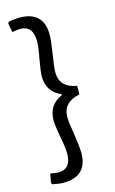

<svg xmlns="http://www.w3.org/2000/svg" viewBox="-121 -702 531 884"><g transform="rotate(-15 144.0 -260.5)"><path d="M15 126C35 130.7 52.3 133 67 133C143.7 133 182 95.3 182 20C182 2.7 178.3 -30.3 171 -79C165 -112.3 162 -137.3 162 -154C162 -201.3 189 -230.3 243 -241V-282C189 -290.7 162 -319.3 162 -368C162 -385.3 165 -410.7 171 -444C178.3 -492.7 182 -525.3 182 -542C182 -616.7 143.7 -654 67 -654C49 -654 31.7 -652 15 -648L11 -641L19 -598C34.3 -601.3 46.7 -603 56 -603C97.3 -603 118 -578.3 118 -529C118 -509 114.3 -480.7 107 -444C100.3 -406.7 97 -380.3 97 -365C97 -316.3 119.3 -282.3 164 -263V-259C119.3 -239.7 97 -205.3 97 -156C97 -142 100.3 -115.7 107 -77C114.3 -41.7 118 -13.3 118 8C118 56.7 97.3 81 56 81C46.7 81 34.3 79.3 19 76L11 119Z"/></g></svg>

Font: Alegreya Sans
Style: Regular
Weight: 400
Designer: Juan Pablo del Peral
Foundry: Huerta Tipografica
Version: Version 1.000;PS 001.000;hotconv 1.0.70;makeotf.lib2.5.58329